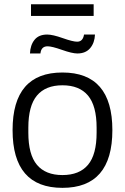

<svg xmlns="http://www.w3.org/2000/svg" viewBox="-20 -884 596 916"><path d="M127.9 -808.1V-863.8H426.8V-808.1ZM123 -628.9Q124.5 -668.9 144.8 -694.1Q165 -719.2 205.1 -719.2Q231.4 -719.2 279.5 -702.1Q327.6 -685.1 348.1 -685.1Q375.5 -685.1 380.9 -719.2H433.1Q431.6 -679.7 410.2 -654.3Q388.7 -628.9 349.1 -628.9Q324.2 -628.9 275.9 -646Q227.5 -663.1 207 -663.1Q176.3 -663.1 172.9 -628.9ZM277.8 12.2Q40 12.2 40 -263.2Q40 -538.1 277.8 -538.1Q516.1 -538.1 516.1 -263.2Q516.1 12.2 277.8 12.2ZM277.8 -48.8Q358.9 -48.8 399.9 -97.7Q440.9 -146.5 440.9 -251V-274.9Q440.9 -378.9 399.9 -428Q358.9 -477.1 277.8 -477.1Q197.3 -477.1 156.2 -428Q115.2 -378.9 115.2 -274.9V-251Q115.2 -146.5 156.2 -97.7Q197.3 -48.8 277.8 -48.8Z"/></svg>

Font: Archivo Light
Style: Regular
Weight: 300
Designer: Hector Gatti
Foundry: Omnibus-Type
Version: Version 2.001